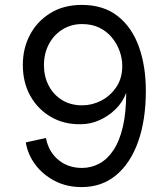

<svg xmlns="http://www.w3.org/2000/svg" viewBox="-20 -755 680 782"><path d="M313 -735Q402 -735 460 -689Q518 -643 546 -564Q574 -485 574 -385Q574 -267 543 -179Q512 -91 453.5 -42Q395 7 313 7Q251 7 202.5 -18.5Q154 -44 123.5 -85Q93 -126 85 -175L167 -193Q178 -137 217.5 -104Q257 -71 314 -71Q352 -71 385 -89Q418 -107 442.5 -144Q467 -181 480.5 -239Q494 -297 494 -377Q480 -339 451 -310.5Q422 -282 385 -265.5Q348 -249 308 -249Q241 -248 188 -278.5Q135 -309 104 -363.5Q73 -418 73 -491Q73 -558 102 -613Q131 -668 185 -701.5Q239 -735 313 -735ZM314 -657Q270 -657 234.5 -635Q199 -613 179 -575Q159 -537 159 -489Q159 -444 178 -407Q197 -370 232 -348Q267 -326 315 -326Q355 -326 392 -345Q429 -364 453.5 -400Q478 -436 478 -486Q478 -517 467 -547.5Q456 -578 435 -603Q414 -628 384 -642.5Q354 -657 314 -657Z"/></svg>

Font: Parkinsans Light
Style: Regular
Weight: 400
Version: Version 1.000